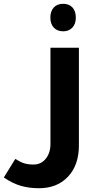

<svg xmlns="http://www.w3.org/2000/svg" viewBox="-60 -745 518 1005"><path d="M144 240.2Q92.8 240.2 50 228Q7.3 215.8 -40 184.1L20 86.9Q46.4 103.5 66.7 109.9Q86.9 116.2 115.2 116.2Q155.3 116.2 179.7 85.7Q204.1 55.2 204.1 8.8V-495.1H353V16.1Q353 119.1 296.1 179.7Q239.3 240.2 144 240.2ZM271 -581.1Q239.7 -581.1 221.7 -600.3Q203.6 -619.6 203.6 -652.8Q203.6 -686.5 221.4 -705.8Q239.3 -725.1 271 -725.1Q301.3 -725.1 319.1 -706.1Q336.9 -687 336.9 -652.8Q336.9 -619.6 318.6 -600.3Q300.3 -581.1 271 -581.1Z"/></svg>

Font: Droid Arabic Kufi
Style: Bold
Weight: 700
Designer: Pascal Zoghbi
Foundry: Irfont.ir
Version: Version 1.00 February 28, 2013, initial release